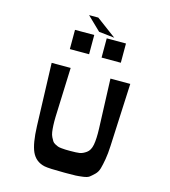

<svg xmlns="http://www.w3.org/2000/svg" viewBox="-176 -1449 1407 1590"><g transform="rotate(15 527.0 -653.5)"><path d="M503 -1198 387 -1310H466L637 -1183ZM306 -997V-1162H471V-997ZM578 -997V-1162H743V-997ZM208 -310 190 -848H353L337 -423Q336 -383 337.5 -351.5Q339 -320 342.5 -296Q346 -272 355 -254Q364 -236 371.5 -224Q379 -212 394.5 -204Q410 -196 420 -192Q430 -188 451.5 -186Q473 -184 486 -183.5Q499 -183 525 -183Q582 -183 607.5 -187Q633 -191 663.5 -212.5Q694 -234 703.5 -285Q713 -336 710 -423L694 -848H864L839 -310Q836 -243 827.5 -194Q819 -145 809.5 -111Q800 -77 777 -55Q754 -33 738.5 -21Q723 -9 685 -4Q647 1 623.5 2Q600 3 546 3Q532 3 525 3Q394 3 355 -5Q277 -22 244 -94Q213 -163 208 -310Z"/></g></svg>

Font: OpenDyslexic
Style: Regular
Weight: 400
Designer: Abbie Gonzalez
Version: Version 0.920;hotconv 1.0.109;makeotfexe 2.5.65596